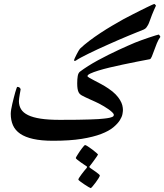

<svg xmlns="http://www.w3.org/2000/svg" viewBox="-20 -657 844 986"><path d="M803.7 -467.8Q793.5 -454.1 785.6 -434.8Q777.8 -415.5 771.5 -397.7Q765.1 -379.9 759.8 -366.9Q754.4 -354 749.5 -353Q718.3 -347.2 682.4 -340.1Q646.5 -333 610.8 -325.4Q575.2 -317.9 542.5 -310.1Q509.8 -302.2 484.6 -294.4Q459.5 -286.6 444.3 -279.5Q429.2 -272.5 429.2 -266.1Q429.2 -263.2 439.2 -257.3Q449.2 -251.5 464.8 -243.4Q480.5 -235.4 499.5 -225.1Q518.6 -214.8 536.6 -202.6Q559.1 -187.5 573.5 -172.6Q587.9 -157.7 596.4 -143.3Q605 -128.9 608.2 -116Q611.3 -103 611.3 -92.3Q611.3 -85.4 608.9 -71.3Q606.4 -57.1 595.5 -39.6Q584.5 -22 562 -3.2Q539.6 15.6 499.5 31Q459.5 46.4 399.2 56.2Q338.9 65.9 252.4 65.9Q192.4 65.9 150.9 56.6Q109.4 47.4 83.7 29.8Q58.1 12.2 46.6 -13.7Q35.2 -39.6 35.2 -72.8Q35.2 -81.5 37.4 -95Q39.6 -108.4 43.2 -123.8Q46.9 -139.2 50.8 -154.8Q54.7 -170.4 58.3 -182.9Q62 -195.3 64.7 -203.1Q67.4 -210.9 67.9 -210.9Q77.1 -210.9 81.5 -206.1Q85.9 -201.2 85.9 -198.7Q85.9 -196.8 84.5 -189.5Q83 -182.1 81.5 -172.9Q80.1 -163.6 78.6 -154.1Q77.1 -144.5 77.1 -138.2Q77.1 -114.3 88.1 -96.2Q99.1 -78.1 124 -65.9Q148.9 -53.7 189 -47.6Q229 -41.5 287.1 -41.5Q339.8 -41.5 377.7 -42Q415.5 -42.5 441.9 -43.5Q468.3 -44.4 485.4 -45.4Q502.4 -46.4 513.7 -47.9Q532.2 -49.8 542.5 -52.2Q552.7 -54.7 557.6 -57.1Q562.5 -59.6 563.5 -62.3Q564.5 -64.9 564.5 -67.4Q564.5 -72.3 557.1 -79.6Q549.8 -86.9 538.6 -95Q527.3 -103 514.2 -110.8Q501 -118.7 488.8 -125Q481.4 -128.9 469.5 -134.3Q457.5 -139.6 444.6 -145.5Q431.6 -151.4 419.7 -157Q407.7 -162.6 400.9 -166.5Q395.5 -169.4 390.9 -173.6Q386.2 -177.7 383.1 -184.6Q379.9 -191.4 378.2 -202.1Q376.5 -212.9 376.5 -229Q376.5 -251 379.2 -266.4Q381.8 -281.7 390.1 -288.6Q408.7 -302.7 432.6 -317.9Q456.5 -333 482.9 -347.4Q509.3 -361.8 536.9 -375.5Q564.5 -389.2 589.6 -400.9Q614.7 -412.6 636.5 -422.1Q658.2 -431.6 673.3 -438Q685.5 -442.9 705.3 -450.2Q725.1 -457.5 744.4 -463.9Q763.7 -470.2 778.3 -474.9Q793 -479.5 794.9 -479.5Q796.4 -479.5 800 -474.4Q803.7 -469.2 803.7 -467.8ZM492.7 244.1Q492.7 248 486.1 258.5Q479.5 269 471.2 280.3Q462.9 291.5 455.3 300.3Q447.8 309.1 445.8 309.1Q444.3 309.1 434.3 303.2Q424.3 297.4 412.8 289.6Q401.4 281.7 391.8 274.7Q382.3 267.6 382.3 265.1Q382.3 262.2 387.5 254.2Q392.6 246.1 399.7 236.8Q406.7 227.5 413.6 219Q420.4 210.4 424.3 206.5Q426.8 203.1 426.8 201.2Q426.8 198.7 425.3 197.3Q420.9 194.3 411.6 188.2Q402.3 182.1 392.8 175.3Q383.3 168.5 376.2 162.6Q369.1 156.7 369.1 154.3Q369.1 152.8 372.3 147.5Q375.5 142.1 380.1 134.8Q384.8 127.4 390.4 119.1Q396 110.8 401.4 104Q406.7 97.2 410.9 92.5Q415 87.9 417 87.9Q420.4 87.9 431.4 95Q442.4 102.1 453.9 110.8Q465.3 119.6 474.4 127.4Q483.4 135.3 483.4 136.2Q483.4 137.7 478.3 145Q473.1 152.3 466.6 161.6Q460 170.9 453.4 179.7Q446.8 188.5 443.8 192.4Q442.9 193.4 440.9 195.8Q439 198.2 439 200.7Q439 202.6 443.4 205.6Q447.3 208.5 455.6 214.1Q463.9 219.7 472.2 225.6Q480.5 231.4 486.6 236.8Q492.7 242.2 492.7 244.1ZM780.8 -627.4Q780.8 -627.4 778.1 -621.6Q775.4 -615.7 770.8 -605.5Q766.1 -595.2 760.5 -580.8Q754.9 -566.4 749 -549.8Q744.6 -537.1 740.5 -529.3Q736.3 -521.5 732.4 -516.6Q728.5 -511.7 724.9 -509.3Q721.2 -506.8 718.3 -505.4Q704.6 -500 684.3 -491.7Q664.1 -483.4 639.6 -473.4Q615.2 -463.4 588.4 -451.7Q561.5 -439.9 534.7 -428Q507.8 -416 481.9 -404.1Q456.1 -392.1 434.3 -381.3Q412.6 -370.6 395.8 -361.6Q378.9 -352.5 370.1 -346.2Q369.6 -345.7 366.9 -344.7Q364.3 -343.8 363.3 -343.8Q362.8 -343.8 361.6 -345.2Q360.4 -346.7 360.4 -347.7Q360.4 -350.1 364.3 -358.9Q368.2 -367.7 373.3 -377.4Q378.4 -387.2 383.3 -395.8Q388.2 -404.3 390.6 -406.7Q411.6 -426.8 438.7 -447.3Q465.8 -467.8 495.4 -487.3Q524.9 -506.8 555.7 -524.9Q586.4 -543 614.3 -558.6Q620.1 -561.5 633.5 -568.6Q647 -575.7 664.1 -584.5Q681.2 -593.3 699.7 -602.5Q718.3 -611.8 733.9 -619.4Q749.5 -627 760 -631.8Q770.5 -636.7 772 -636.7Q773.4 -636.7 777.1 -633.1Q780.8 -629.4 780.8 -627.4Z"/></svg>

Font: Scheherazade
Style: Bold
Weight: 700
Version: Version 2.100 (build 932/914)